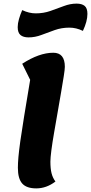

<svg xmlns="http://www.w3.org/2000/svg" viewBox="-20 -1018 504 1063"><path d="M181 25Q127 25 103 -2Q79 -29 79 -89Q79 -114 82 -148.5Q85 -183 92.5 -237Q100 -291 113.5 -373.5Q127 -456 147 -576L103 -665Q197 -726 275 -726Q339 -726 339 -648Q339 -634 333 -596Q327 -558 318 -505.5Q309 -453 299 -395.5Q289 -338 279.5 -283.5Q270 -229 264.5 -186.5Q259 -144 259 -123Q259 -84 265.5 -58.5Q272 -33 287 -13Q237 25 181 25ZM138 -811Q109 -811 93.5 -824Q78 -837 78 -868Q78 -888 85 -912.5Q92 -937 103 -962Q141 -944 178 -944Q221 -944 259.5 -957.5Q298 -971 333.5 -984.5Q369 -998 404 -998Q433 -998 448.5 -985.5Q464 -973 464 -941Q464 -900 439 -847Q402 -865 364 -865Q321 -865 283 -851.5Q245 -838 209.5 -824.5Q174 -811 138 -811Z"/></svg>

Font: Lemonada SemiBold
Style: Regular
Weight: 600
Designer: Mohamed Gaber (Arabic), Eduardo Tunni (Latin)
Foundry: Kief Type Foundry
Version: Version 4.005; ttfautohint (v1.8.3)